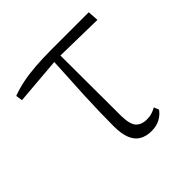

<svg xmlns="http://www.w3.org/2000/svg" viewBox="-133 -598 732 732"><g transform="rotate(-45 232.5 -232.0)"><path d="M22 -420 18 -447Q48 -458 80 -464.5Q112 -471 151.5 -474Q191 -477 240 -477H439L442 -433L226 -437ZM289 13Q260 13 240 1.5Q220 -10 209.5 -35.5Q199 -61 199 -102Q199 -139 200 -180Q201 -221 203 -266Q205 -311 208 -358.5Q211 -406 213 -456H246L247 -110Q248 -62 264 -46.5Q280 -31 306 -31Q323 -31 335 -35Q347 -39 358 -45L366 -25Q355 -9 335.5 2Q316 13 289 13Z"/></g></svg>

Font: Source Serif 4 18pt Light
Style: Regular
Weight: 300
Designer: Frank Grießhammer
Foundry: Adobe Systems Incorporated
Version: Version 4.004;hotconv 1.0.116;makeotfexe 2.5.65601